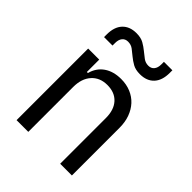

<svg xmlns="http://www.w3.org/2000/svg" viewBox="-221 -919 1043 1043"><g transform="rotate(45 300.0 -397.5)"><path d="M88 0V-550H173V-455H181Q194 -505 233.5 -532.5Q273 -560 332 -560Q373 -560 406.5 -546Q440 -532 463.5 -506.5Q487 -481 500 -445.5Q513 -410 513 -366V0H423V-351Q423 -414 391 -449Q359 -484 302 -484Q245 -484 211.5 -446.5Q178 -409 178 -345V0ZM385 -715Q406 -715 418 -729.5Q430 -744 430 -770V-790H495V-770Q495 -712 466 -681Q437 -650 385 -650Q351 -650 329 -662.5Q307 -675 289 -690Q271 -705 254.5 -717.5Q238 -730 215 -730Q194 -730 182 -715.5Q170 -701 170 -675V-655H105V-675Q105 -733 134 -764Q163 -795 215 -795Q249 -795 271 -782.5Q293 -770 311 -755Q329 -740 346 -727.5Q363 -715 385 -715Z"/></g></svg>

Font: JetBrainsMono NF
Style: Regular
Weight: 400
Monospace: yes
Designer: Philipp Nurullin, Konstantin Bulenkov
Foundry: JetBrains
Version: Version 1.0.2; ttfautohint (v1.8.3)